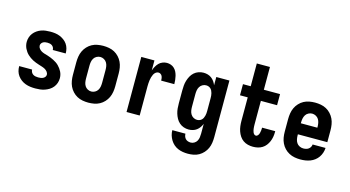

<svg xmlns="http://www.w3.org/2000/svg" viewBox="-97 -1131 3195 1751"><g transform="rotate(15 1500.0 -256.0)"><path d="M249 8Q225 8 202 5Q179 2 157 -6Q135 -14 116 -28Q97 -42 83 -61Q69 -80 62.5 -102.5Q56 -125 56 -149V-151H178V-150Q178 -138 184 -126.5Q190 -115 200.5 -108Q211 -101 223.5 -98.5Q236 -96 249 -96Q260 -96 272 -97.5Q284 -99 294.5 -104Q305 -109 312.5 -118.5Q320 -128 320 -139Q320 -155 309.5 -168Q299 -181 285 -188.5Q271 -196 256 -200.5Q241 -205 226 -210Q211 -215 196 -220.5Q181 -226 167 -233.5Q153 -241 140 -250Q127 -259 115.5 -270Q104 -281 95 -293.5Q86 -306 79 -320.5Q72 -335 68.5 -350.5Q65 -366 65 -382Q65 -404 72 -425.5Q79 -447 92.5 -464.5Q106 -482 124.5 -495Q143 -508 164 -515.5Q185 -523 207 -525.5Q229 -528 251 -528Q274 -528 296.5 -525Q319 -522 340 -513.5Q361 -505 379.5 -491.5Q398 -478 411 -459.5Q424 -441 430 -418.5Q436 -396 436 -374V-372H314Q314 -384 309 -394.5Q304 -405 294.5 -412Q285 -419 274 -421.5Q263 -424 251 -424Q241 -424 230 -422.5Q219 -421 209.5 -415.5Q200 -410 194 -401Q188 -392 188 -381Q188 -365 198.5 -352Q209 -339 222.5 -331.5Q236 -324 251.5 -319.5Q267 -315 282 -310.5Q297 -306 311.5 -300Q326 -294 340 -287Q354 -280 367.5 -271Q381 -262 392 -251Q403 -240 412.5 -227Q422 -214 429 -200Q436 -186 439.5 -170.5Q443 -155 443 -139Q443 -116 435.5 -94Q428 -72 413.5 -54Q399 -36 379.5 -24Q360 -12 338.5 -4.5Q317 3 294.5 5.5Q272 8 249 8Z M750 8Q723 8 695.5 3Q668 -2 644 -15Q620 -28 601 -48.5Q582 -69 570.5 -93.5Q559 -118 554.5 -145.5Q550 -173 550 -200V-320Q550 -347 554.5 -374.5Q559 -402 570.5 -426.5Q582 -451 601 -471.5Q620 -492 644 -505Q668 -518 695.5 -523Q723 -528 750 -528Q777 -528 804.5 -523Q832 -518 856 -505Q880 -492 899 -471.5Q918 -451 929.5 -426.5Q941 -402 945.5 -374.5Q950 -347 950 -320V-200Q950 -173 945.5 -145.5Q941 -118 929.5 -93.5Q918 -69 899 -48.5Q880 -28 856 -15Q832 -2 804.5 3Q777 8 750 8ZM750 -97Q768 -97 784.5 -106Q801 -115 810.5 -130.5Q820 -146 823 -164Q826 -182 826 -200V-320Q826 -338 823 -356Q820 -374 810.5 -389.5Q801 -405 784.5 -414Q768 -423 750 -423Q732 -423 715.5 -414Q699 -405 689.5 -389.5Q680 -374 677 -356Q674 -338 674 -320V-200Q674 -182 677 -164Q680 -146 689.5 -130.5Q699 -115 715.5 -106Q732 -97 750 -97Z M1110 0V-520H1234V-425Q1241 -445 1251 -463.5Q1261 -482 1275.5 -497Q1290 -512 1310 -520Q1330 -528 1351 -528Q1370 -528 1388.5 -521.5Q1407 -515 1421 -501.5Q1435 -488 1443.5 -470.5Q1452 -453 1456.5 -434Q1461 -415 1463 -396Q1465 -377 1465 -358H1341Q1341 -368 1339.5 -379Q1338 -390 1333.5 -400Q1329 -410 1319.5 -416.5Q1310 -423 1299 -423Q1285 -423 1273 -413.5Q1261 -404 1254.5 -390.5Q1248 -377 1244 -363Q1240 -349 1238 -334.5Q1236 -320 1235 -305Q1234 -290 1234 -276V0Z M1747 223Q1723 223 1699 219Q1675 215 1653 205.5Q1631 196 1613 180Q1595 164 1582.5 143.5Q1570 123 1563 99.5Q1556 76 1556 52H1680Q1680 65 1684.5 78Q1689 91 1698.5 100.5Q1708 110 1721 114Q1734 118 1747 118Q1764 118 1780 108.5Q1796 99 1804.5 83.5Q1813 68 1815.5 50.5Q1818 33 1818 15V-78Q1811 -60 1799.5 -43.5Q1788 -27 1772 -15Q1756 -3 1736.5 2.5Q1717 8 1697 8Q1673 8 1650 0Q1627 -8 1609 -24Q1591 -40 1579.5 -61Q1568 -82 1561 -105Q1554 -128 1552 -152Q1550 -176 1550 -200V-320Q1550 -344 1552 -368Q1554 -392 1561 -415Q1568 -438 1579.5 -459Q1591 -480 1609 -496Q1627 -512 1650 -520Q1673 -528 1697 -528Q1717 -528 1736.5 -522.5Q1756 -517 1772 -505Q1788 -493 1799.5 -476.5Q1811 -460 1818 -442V-520H1942V15Q1942 42 1938 69Q1934 96 1923 120.5Q1912 145 1893.5 165.5Q1875 186 1851.5 199.5Q1828 213 1801 218Q1774 223 1747 223ZM1749 -97Q1761 -97 1772 -101Q1783 -105 1791.5 -113Q1800 -121 1805 -131.5Q1810 -142 1813 -153.5Q1816 -165 1817 -176.5Q1818 -188 1818 -200V-320Q1818 -332 1817 -343.5Q1816 -355 1813 -366.5Q1810 -378 1805 -388.5Q1800 -399 1791.5 -407Q1783 -415 1772 -419Q1761 -423 1749 -423Q1731 -423 1715 -414Q1699 -405 1689.5 -389.5Q1680 -374 1677 -356Q1674 -338 1674 -320V-200Q1674 -182 1677 -164Q1680 -146 1689.5 -130.5Q1699 -115 1715 -106Q1731 -97 1749 -97Z M2304 8Q2280 8 2256 2Q2232 -4 2212 -18Q2192 -32 2178.5 -52.5Q2165 -73 2157 -96Q2149 -119 2146 -143.5Q2143 -168 2143 -192V-415H2070V-520H2143V-735H2267V-520H2420V-415H2267V-192Q2267 -183 2267.5 -173.5Q2268 -164 2269 -155Q2270 -146 2272 -137Q2274 -128 2277.5 -119.5Q2281 -111 2288 -104Q2295 -97 2304 -97Q2316 -97 2324 -107.5Q2332 -118 2335 -130Q2338 -142 2339.5 -154Q2341 -166 2341 -178V-182H2465V-172Q2465 -149 2461 -126.5Q2457 -104 2448 -83Q2439 -62 2425 -44Q2411 -26 2391.5 -14Q2372 -2 2349.5 3Q2327 8 2304 8Z M2752 8Q2725 8 2697.5 3Q2670 -2 2645.5 -15Q2621 -28 2602 -48Q2583 -68 2571 -93Q2559 -118 2554.5 -145Q2550 -172 2550 -200V-320Q2550 -347 2554.5 -374.5Q2559 -402 2570.5 -426.5Q2582 -451 2601 -471.5Q2620 -492 2644 -505Q2668 -518 2695.5 -523Q2723 -528 2750 -528Q2777 -528 2804.5 -523Q2832 -518 2856 -505Q2880 -492 2899 -471.5Q2918 -451 2929.5 -426.5Q2941 -402 2945.5 -374.5Q2950 -347 2950 -320V-208H2672V-200Q2672 -181 2675.5 -162.5Q2679 -144 2689 -128.5Q2699 -113 2716.5 -104.5Q2734 -96 2752 -96Q2765 -96 2778 -99Q2791 -102 2801.5 -109.5Q2812 -117 2818.5 -128.5Q2825 -140 2826 -153H2948Q2947 -130 2939.5 -107Q2932 -84 2918.5 -64.5Q2905 -45 2886 -30.5Q2867 -16 2845 -7.5Q2823 1 2799.5 4.5Q2776 8 2752 8ZM2672 -312H2828V-320Q2828 -338 2824.5 -356.5Q2821 -375 2811.5 -390.5Q2802 -406 2785 -415Q2768 -424 2750 -424Q2732 -424 2715 -415Q2698 -406 2688.5 -390.5Q2679 -375 2675.5 -356.5Q2672 -338 2672 -320Z"/></g></svg>

Font: Iosevka Curly Extrabold
Style: Regular
Weight: 800
Monospace: yes
Designer: Belleve Invis
Foundry: Belleve Invis
Version: Version 22.1.2; ttfautohint (v1.8.4)